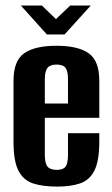

<svg xmlns="http://www.w3.org/2000/svg" viewBox="-20 -671 406 699"><path d="M187.6 8.3Q135.9 8.3 100.5 -3.2Q65.2 -14.7 47.2 -49.5Q29.2 -84.3 29.2 -154.4V-376.8Q29.2 -450.3 68.3 -477.3Q107.5 -504.4 185.7 -504.4Q263.6 -504.4 302.5 -477.3Q341.5 -450.3 341.5 -376.8V-242.2H143.2V-107.4Q143.2 -76.7 152.8 -64.7Q162.5 -52.6 187 -52.6Q209.9 -52.6 218.7 -64.3Q227.5 -76.1 227.5 -107.4V-186H341.5V-155.4Q341.5 -85.3 323.7 -50.1Q305.9 -15 271.5 -3.3Q237.1 8.3 187.6 8.3ZM143.2 -294H227.5V-383.3Q227.5 -411.8 218.7 -423.8Q209.9 -435.9 185.7 -435.9Q162.5 -435.9 152.8 -423.8Q143.2 -411.8 143.2 -383.3ZM150.6 -545.6 56 -650.8H132.6L183.7 -601.5L235.5 -650.8H310.4L215.1 -545.6Z"/></svg>

Font: Alumni Sans Thin
Style: Regular
Weight: 100
Designer: Robert E. Leuschke
Foundry: Robert E. Leuschke
Version: Version 1.018